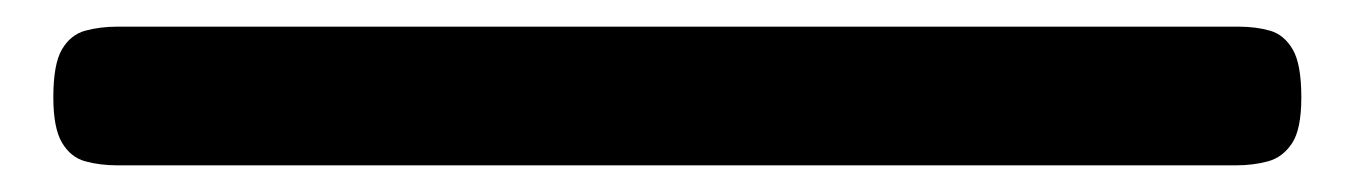

<svg xmlns="http://www.w3.org/2000/svg" viewBox="-20 45 1016 144"><path d="M68 169Q55 169 44 166Q33 163 26.5 152Q20 141 20 118Q20 93 26.5 82Q33 71 44 68Q55 65 68 65H909Q922 65 932.5 68Q943 71 949.5 82Q956 93 956 118Q956 142 949 152.5Q942 163 931 166Q920 169 907 169Z"/></svg>

Font: Fredoka Expanded Medium
Style: Regular
Weight: 500
Width: 7
Designer: Ben Nathan
Foundry: Milena B. Brandão, Ben Nathan
Version: Version 2.001